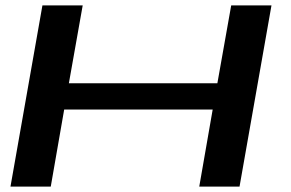

<svg xmlns="http://www.w3.org/2000/svg" viewBox="-20 -695 1082 715"><path d="M19 0H169L219 -287H772L722 0H872L991 -675H841L789.5 -385H236.5L288 -675H138Z"/></svg>

Font: Anybody ExtraExpanded Medium
Style: Italic
Weight: 500
Width: 8
Italic angle: -10°
Version: Version 1.113;gftools[0.9.25]